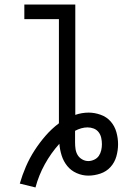

<svg xmlns="http://www.w3.org/2000/svg" viewBox="-20 -760 590 844"><path d="M136 64 67 47Q78 9 94 -28Q110 -65 132 -99Q154 -133 180.5 -163.5Q207 -194 239 -218V-676H87V-740H311V-255Q325 -260 340 -262.5Q355 -265 370 -265Q396 -265 422.5 -255.5Q449 -246 466.5 -226Q484 -206 491.5 -179.5Q499 -153 499 -126Q499 -99 491.5 -72.5Q484 -46 466 -26Q448 -6 421.5 3Q395 12 368 12Q342 12 317 1Q292 -10 275.5 -30.5Q259 -51 251 -76.5Q243 -102 241 -128Q204 -87 177 -38Q150 11 136 64ZM368 -52Q381 -52 394 -58Q407 -64 414.5 -75Q422 -86 425 -99.5Q428 -113 428 -126Q428 -140 425 -154Q422 -168 413.5 -179Q405 -190 392 -195Q379 -200 365 -200Q351 -200 337 -196Q323 -192 310 -185V-134Q310 -119 312 -105Q314 -91 321 -79Q328 -67 341 -59.5Q354 -52 368 -52Z"/></svg>

Font: Lode
Style: Regular
Weight: 400
Monospace: yes
Designer: Belleve Invis
Foundry: Belleve Invis
Version: Version 29.2.0; ttfautohint (v1.8.3)